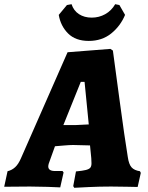

<svg xmlns="http://www.w3.org/2000/svg" viewBox="-56 -888 706 915"><path d="M611 -72 615 -64 600 3Q587 3 550 2Q513 1 473 1Q419 1 366 3.5Q313 6 298 7L293 -1L306 -71Q338 -74 353.5 -78Q369 -82 374.5 -89Q380 -96 380 -110L379 -134L373 -195L292 -197Q276 -197 247.5 -194.5Q219 -192 206 -191L183 -127Q174 -105 174 -95Q174 -73 206 -73H242L247 -66L231 5Q217 4 171 2.5Q125 1 87 1L-36 2L-20 -72Q1 -77 16.5 -91.5Q32 -106 44 -134L266 -639L470 -655L482 -647Q490 -588 514 -409.5Q538 -231 553 -140Q558 -105 571 -90.5Q584 -76 611 -72ZM305 -292Q317 -292 345 -294L367 -295L347 -498H329L246 -292ZM493 -868 513 -864 540 -817Q518 -764 474 -728.5Q430 -693 367 -693Q304 -693 268.5 -728.5Q233 -764 224 -817L263 -864L285 -868Q295 -837 320.5 -820.5Q346 -804 381 -804Q416 -804 445.5 -820.5Q475 -837 493 -868Z"/></svg>

Font: Alegreya ExtraBold
Style: Italic
Weight: 800
Italic angle: -7°
Designer: Juan Pablo del Peral
Foundry: Huerta Tipografica
Version: Version 2.007; ttfautohint (v1.6)